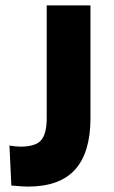

<svg xmlns="http://www.w3.org/2000/svg" viewBox="-20 -680 423 711"><path d="M22 7 15 -141Q26 -139 37.5 -138Q49 -137 56 -137Q112 -137 132.5 -161Q153 -185 153 -243V-660H315V-242Q315 -116 258.5 -52.5Q202 11 83 11Q73 11 59 10Q45 9 22 7Z"/></svg>

Font: Bricolage Grotesque 10pt ExtraBold
Style: Regular
Weight: 800
Designer: Mathieu Triay
Foundry: Atelier Triay
Version: Version 1.000; ttfautohint (v1.8.4.7-5d5b);gftools[0.9.32]